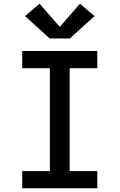

<svg xmlns="http://www.w3.org/2000/svg" viewBox="-20 -1008 640 1028"><path d="M99 0V-92H247V-643H99V-735H501V-643H353V-92H501V0ZM354 -802H246L114 -922L192 -988L300 -864L408 -988L486 -922Z"/></svg>

Font: Iosevka Custom SmBdEx
Style: Regular
Weight: 600
Width: 7
Monospace: yes
Designer: Belleve Invis
Foundry: Belleve Invis
Version: Version 11.2.4; ttfautohint (v1.8.4)